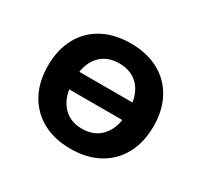

<svg xmlns="http://www.w3.org/2000/svg" viewBox="-114 -656 856 815"><g transform="rotate(30 313.5 -248.0)"><path d="M314 10Q234 10 176 -22Q118 -54 86.5 -112Q55 -170 55 -249Q55 -327 86.5 -385Q118 -443 176 -474.5Q234 -506 313 -506Q393 -506 451 -474.5Q509 -443 540.5 -385Q572 -327 572 -249Q572 -170 540.5 -112Q509 -54 451 -22Q393 10 314 10ZM313 -88Q376 -88 411.5 -130.5Q447 -173 447 -249Q447 -326 411.5 -367Q376 -408 313 -408Q251 -408 215.5 -367Q180 -326 180 -249Q180 -173 215.5 -130.5Q251 -88 313 -88ZM141 -206V-292H486V-206Z"/></g></svg>

Font: Nunito Sans 9pt
Style: Bold
Weight: 700
Version: Version 3.101;gftools[0.9.27]